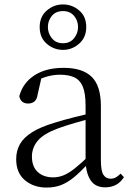

<svg xmlns="http://www.w3.org/2000/svg" viewBox="-20 -832 591 866"><path d="M190 14Q132 14 92.5 -19Q53 -52 53 -114Q53 -152 70 -182Q87 -212 125.5 -236Q164 -260 228 -279Q270 -292 315.5 -303.5Q361 -315 401 -324V-300Q361 -290 319.5 -278Q278 -266 242 -253Q177 -229 150.5 -197.5Q124 -166 124 -126Q124 -80 150.5 -56Q177 -32 220 -32Q243 -32 266 -41Q289 -50 318 -73Q347 -96 386 -134L393 -88H372Q340 -54 312.5 -31.5Q285 -9 256 2.5Q227 14 190 14ZM455 13Q411 13 390 -17Q369 -47 366 -101V-105V-354Q366 -411 353.5 -441Q341 -471 315.5 -483Q290 -495 250 -495Q221 -495 191 -486.5Q161 -478 129 -459L168 -486L150 -407Q147 -384 135.5 -374.5Q124 -365 107 -365Q74 -365 67 -398Q83 -458 135 -492Q187 -526 267 -526Q352 -526 393.5 -485.5Q435 -445 435 -354V-111Q435 -61 446.5 -43.5Q458 -26 479 -26Q492 -26 502 -31.5Q512 -37 524 -49L539 -33Q524 -9 502.5 2Q481 13 455 13ZM264 -637Q296 -637 314 -659.5Q332 -682 332 -710Q332 -739 314 -760.5Q296 -782 264 -782Q232 -782 214 -760.5Q196 -739 196 -710Q196 -682 214 -659.5Q232 -637 264 -637ZM264 -607Q223 -607 191 -634.5Q159 -662 159 -710Q159 -757 191 -784.5Q223 -812 264 -812Q305 -812 337 -785Q369 -758 369 -710Q369 -663 337 -635Q305 -607 264 -607Z"/></svg>

Font: Noto Serif SC ExtraLight Light
Style: Regular
Weight: 300
Version: Version 2.002-H1;hotconv 1.1.0;makeotfexe 2.6.0